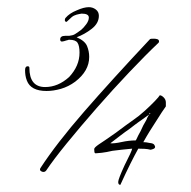

<svg xmlns="http://www.w3.org/2000/svg" viewBox="-20 -488 533 536"><path d="M109 -12Q106 -8 101 -8Q97 -8 93.5 -11Q90 -14 93 -19Q138 -88 215 -176.5Q292 -265 399 -379Q400 -380 410 -380Q415 -380 419.5 -378.5Q424 -377 424 -372Q424 -371 423.5 -370.5Q423 -370 423 -369Q387 -335 341 -286.5Q295 -238 249.5 -186Q204 -134 166.5 -88Q129 -42 109 -12ZM316 28Q310 28 310 20Q310 12 328 -27Q348 -66 349 -73Q337 -72 319 -70Q301 -68 294 -67Q277 -63 264 -61.5Q251 -60 247 -60Q244 -60 243.5 -64.5Q243 -69 243 -72Q243 -76 256 -85L274 -97Q289 -107 303.5 -117.5Q318 -128 331 -138L352 -153Q368 -164 384 -178.5Q400 -193 412 -205.5Q424 -218 426 -222Q431 -222 437 -216Q443 -210 443 -202V-191Q438 -185 409 -139Q396 -119 388.5 -106Q381 -93 380 -91Q381 -91 383 -91Q385 -91 389 -90.5Q393 -90 397 -89Q408 -88 410.5 -84Q413 -80 413 -78Q413 -74 407.5 -72Q402 -70 400 -70Q393 -72 383.5 -72.5Q374 -73 366 -73Q356 -55 344 -31Q332 -7 316 28ZM396 -168 400 -172 398 -173Q398 -172 396 -168ZM288 -88Q299 -87 319.5 -91.5Q340 -96 359 -96Q359 -96 361 -99.5Q363 -103 366 -110Q369 -115 372.5 -122Q376 -129 380 -138Q382 -142 386 -148.5Q390 -155 391 -159L396 -168L375 -153Q371 -150 366.5 -147Q362 -144 357 -140L340 -127Q331 -121 316 -109.5Q301 -98 288 -88ZM110 -234Q66 -234 55 -263Q52 -271 51 -278Q50 -285 50 -292Q50 -303 57 -303Q62 -303 62 -299Q62 -245 106 -245Q142 -245 173 -273Q202 -304 202 -341Q202 -360 196.5 -368.5Q191 -377 174 -377Q174 -377 172.5 -377Q171 -377 169 -376L165 -375Q162 -374 158.5 -373Q155 -372 153 -372Q148 -372 148 -378Q148 -388 162 -388H173Q183 -389 189 -392.5Q195 -396 207 -405Q213 -410 220.5 -420Q228 -430 228 -439Q228 -450 208 -450Q201 -449 193.5 -447Q186 -445 180 -440L166 -427Q161 -427 161 -432Q161 -436 163 -438Q174 -451 194 -459Q214 -468 228 -468Q239 -468 247.5 -461.5Q256 -455 256 -444Q256 -423 236 -407.5Q216 -392 194 -384Q217 -374 223 -359.5Q229 -345 229 -329Q229 -290 190 -260Q171 -246 150 -240Q129 -234 110 -234Z"/></svg>

Font: Corinthia
Style: Regular
Weight: 400
Designer: Robert E. Leuschke
Foundry: Robert E. Leuschke
Version: Version 1.013; ttfautohint (v1.8.3)